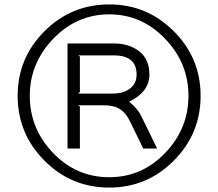

<svg xmlns="http://www.w3.org/2000/svg" viewBox="-20 -835 989 870"><path d="M599 -497Q599 -584 496 -584H334L342 -579V-418L334 -411H489Q541 -411 570 -434.5Q599 -458 599 -497ZM620 -309 692 -162H629L569 -285Q551 -323 523.5 -340.5Q496 -358 450 -358H334L342 -352V-162H286V-638H496Q566 -638 611.5 -602Q657 -566 657 -497Q657 -419 565 -374Q604 -343 620 -309ZM834 -401Q834 -549 728 -659.5Q622 -770 475 -770Q328 -770 221.5 -659.5Q115 -549 115 -401Q115 -252 220.5 -142Q326 -32 475 -32Q623 -32 728.5 -142Q834 -252 834 -401ZM889 -401Q889 -229 767.5 -107Q646 15 475 15Q303 15 181.5 -107Q60 -229 60 -401Q60 -572 181.5 -693.5Q303 -815 475 -815Q646 -815 767.5 -693.5Q889 -572 889 -401Z"/></svg>

Font: Sinkin Sans 300 Light
Style: Regular
Weight: 300
Designer: Keith Bates
Foundry: K-Type
Version: Sinkin Sans (version 1.0)  by Keith Bates   •   © 2014   www